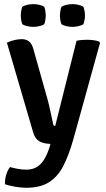

<svg xmlns="http://www.w3.org/2000/svg" viewBox="-20 -693 516 932"><path d="M335.5 -15Q314.5 59 288 111.2Q261.5 163.5 218.8 191Q176 218.5 107 218.5Q81.5 218.5 51.5 213Q21.5 207.5 4.5 201.5Q2.5 181 10 156Q17.5 131 29 118Q42 122 64 126.2Q86 130.5 107.5 130.5Q138.5 130.5 160 117Q181.5 103.5 196.2 78Q211 52.5 221.5 18L225 5.5Q191.5 4.5 170.8 -7.2Q150 -19 141 -50.5L13.5 -486Q32.5 -494.5 51.5 -498.8Q70.5 -503 85 -503Q106 -503 120.5 -492.2Q135 -481.5 143 -451.5L205 -231Q211.5 -210 217.8 -183.5Q224 -157 229.2 -132Q234.5 -107 238.5 -88.5Q240.5 -81.5 248 -81.5L351.5 -495Q362 -497.5 375 -498.8Q388 -500 400 -500Q415.5 -500 431 -498.2Q446.5 -496.5 461 -491.5L465.5 -484.5ZM81 -617.5Q81 -627 82.8 -639Q84.5 -651 88.5 -660.5Q98.5 -666.5 113.5 -669.8Q128.5 -673 141.5 -673Q154.5 -673 169.5 -669.8Q184.5 -666.5 194.5 -660.5Q198.5 -651 200.2 -639Q202 -627 202 -617.5Q202 -608 200.2 -596Q198.5 -584 194.5 -575Q184.5 -569 169.5 -565.8Q154.5 -562.5 141.5 -562.5Q128.5 -562.5 113.5 -565.8Q98.5 -569 88.5 -575Q84.5 -584 82.8 -596Q81 -608 81 -617.5ZM271 -617.5Q271 -627 272.8 -639Q274.5 -651 278.5 -660.5Q288.5 -666.5 303.5 -669.8Q318.5 -673 331.5 -673Q344.5 -673 359.5 -669.8Q374.5 -666.5 384.5 -660.5Q388.5 -651 390.5 -639Q392.5 -627 392.5 -617.5Q392.5 -608 390.5 -596Q388.5 -584 384.5 -575Q374.5 -569 359.5 -565.8Q344.5 -562.5 331.5 -562.5Q318.5 -562.5 303.5 -565.8Q288.5 -569 278.5 -575Q274.5 -584 272.8 -596Q271 -608 271 -617.5Z"/></svg>

Font: Signika Medium
Style: Regular
Weight: 500
Designer: Anna Giedry
Foundry: Anna Giedry
Version: Version 2.000